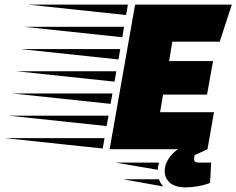

<svg xmlns="http://www.w3.org/2000/svg" viewBox="-270 -645 1022 830"><path d="M204 0 314 -625H732L680 -465H475L461 -381H651L625 -236H435L422 -160H655L627 0ZM275 -580 -148 -625H283ZM259 -484 -165 -529H266ZM242 -388 -182 -433H250ZM225 -292 -199 -337H233ZM208 -196 -216 -241H216ZM191 -100 -233 -145H199ZM174 -3 -250 -48H182ZM612 -21 627 0 571 26Q570 31 569.5 35Q569 39 569 42Q569 52 575 55Q581 58 596 58H643L638 146Q611 156 583 160.5Q555 165 535 165Q486 165 464 144.5Q442 124 442 96Q442 61 467 30Q492 -1 536 -21ZM412 89 230 58H418Q416 65 414 73Q412 81 412 89ZM436 161 262 130H417Q420 138 424.5 146Q429 154 436 161Z"/></svg>

Font: Faster One
Style: Regular
Weight: 400
Designer: Eduardo Rodriguez Tunni
Foundry: Eduardo Rodriguez Tunni
Version: Version 1.003; ttfautohint (v1.8.4.7-5d5b);gftools[0.9.23]